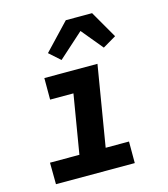

<svg xmlns="http://www.w3.org/2000/svg" viewBox="-114 -857 827 946"><g transform="rotate(-15 300.0 -384.0)"><path d="M456 0H54L53 -110H203L253 -410H134V-520H405L337 -110H456ZM239 -584 183 -634 310 -768H444L524 -629L456 -589L366 -698Z"/></g></svg>

Font: Iosevka XBd Ex Obl
Style: Regular
Weight: 800
Width: 7
Italic angle: -9°
Monospace: yes
Designer: Belleve Invis
Foundry: Belleve Invis
Version: Version 32.5.0; ttfautohint (v1.8.4)